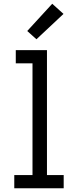

<svg xmlns="http://www.w3.org/2000/svg" viewBox="-20 -1002 415 1022"><path d="M56 0V-70H153V-665H64V-735H230V-70H319V0ZM174 -793 125 -837 258 -982 318 -928Z"/></svg>

Font: Zed Sans
Style: Regular
Weight: 400
Designer: Belleve Invis
Foundry: Belleve Invis
Version: Version 1.0.0; ttfautohint (v1.8.4)